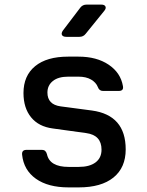

<svg xmlns="http://www.w3.org/2000/svg" viewBox="-20 -805 640 834"><path d="M278 9Q189 9 136 -28.5Q83 -66 76 -133Q74 -154 95 -154H163Q179 -154 184 -135Q196 -80 278 -80H322Q369 -80 395 -99.5Q421 -119 421 -155Q421 -218 354 -227L209 -247Q148 -255 115 -295.5Q82 -336 82 -401Q82 -476 132.5 -517.5Q183 -559 276 -559H321Q400 -559 452 -524Q504 -489 514 -431Q518 -410 496 -410H427Q411 -410 405 -427Q397 -447 375.5 -459.5Q354 -472 321 -472H276Q233 -472 209.5 -453Q186 -434 186 -403Q186 -351 243 -343L379 -325Q526 -305 526 -156Q526 -77 473 -34Q420 9 322 9ZM268 -645Q254 -645 249.5 -652.5Q245 -660 253 -672L329 -772Q339 -785 356 -785H420Q434 -785 438 -777Q442 -769 433 -758L352 -658Q342 -645 325 -645Z"/></svg>

Font: Pitagon Sans Mono SemiBold
Style: Regular
Weight: 600
Monospace: yes
Designer: Travis Tran
Foundry: Pitagon
Version: Version 1.001; ttfautohint (v1.8.4.7-5d5b);gftools[0.9.26]